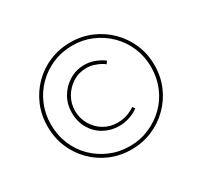

<svg xmlns="http://www.w3.org/2000/svg" viewBox="-149 -914 1190 1130"><g transform="rotate(-30 445.5 -349.5)"><path d="M446 14Q369 14 303 -14Q237 -42 187.5 -92Q138 -142 110.5 -207.5Q83 -273 83 -350Q83 -426 110.5 -491.5Q138 -557 187.5 -607Q237 -657 303 -685Q369 -713 446 -713Q521 -713 587 -685Q653 -657 703 -607Q753 -557 781 -491.5Q809 -426 809 -350Q809 -273 781 -207.5Q753 -142 703 -92Q653 -42 587 -14Q521 14 446 14ZM451 -142Q396 -142 349 -168Q302 -194 274.5 -241Q247 -288 247 -350Q247 -406 274 -453Q301 -500 347.5 -528.5Q394 -557 451 -557Q485 -557 518 -545Q551 -533 580 -512L567 -494Q560 -501 543.5 -510Q527 -519 503 -527Q479 -535 451 -535Q400 -535 358.5 -508.5Q317 -482 293 -440Q269 -398 269 -350Q269 -298 294 -255.5Q319 -213 360 -188.5Q401 -164 451 -164Q490 -164 518 -174Q546 -184 572 -201L584 -185Q553 -163 519 -152.5Q485 -142 451 -142ZM447 -8Q517 -8 578.5 -34.5Q640 -61 687 -107Q734 -153 760 -215.5Q786 -278 786 -350Q786 -421 760 -483Q734 -545 687 -591.5Q640 -638 578.5 -664.5Q517 -691 447 -691Q375 -691 313 -664.5Q251 -638 204.5 -591.5Q158 -545 132 -483Q106 -421 106 -350Q106 -278 132 -215.5Q158 -153 204.5 -107Q251 -61 313 -34.5Q375 -8 447 -8Z"/></g></svg>

Font: Lexend Giga Thin
Style: Regular
Weight: 250
Version: Version 1.007